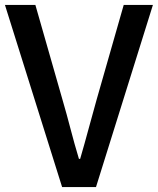

<svg xmlns="http://www.w3.org/2000/svg" viewBox="-22 -756 638 776"><path d="M229 0H366L596 -736H478L369 -355C345 -271 327 -199 302 -114H297C271 -199 255 -271 230 -355L121 -736H-2Z"/></svg>

Font: Genne Gothic Medium
Style: Regular
Weight: 500
Designer: Ryoko NISHIZUKA (kana & ideographs); Paul D. Hunt (Latin, Greek & Cyrillic); Wenlong ZHANG (bopomofo); Sandoll Communica
Foundry: Adobe Systems Incorporated
Version: Version 1.004;PS 1.004;hotconv 16.6.51;makeotf.lib2.5.65220